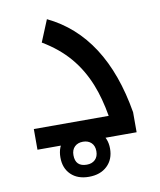

<svg xmlns="http://www.w3.org/2000/svg" viewBox="-81 -620 700 841"><g transform="rotate(-10 269.0 -200.0)"><path d="M45 -92H378Q364 -173 340 -233Q311 -306 263.5 -361.5Q216 -417 145 -459L185 -556Q427 -440 486 -89V0H45ZM247 156Q197 156 167.5 127.5Q138 99 138 51Q138 3 168 -25.5Q198 -54 247 -54Q297 -54 328 -25.5Q359 3 359 50Q359 98 328.5 127Q298 156 247 156ZM247 102Q270 102 284 88.5Q298 75 298 51Q298 27 284 13.5Q270 0 247 0Q224 0 210 13.5Q196 27 196 51Q196 102 247 102Z"/></g></svg>

Font: Noto Kufi Arabic Medium
Style: Regular
Weight: 500
Designer: Monotype Design Team, David Williams, Khaled Hosny
Foundry: Google LLC
Version: Version 2.109; ttfautohint (v1.8.4.7-5d5b)